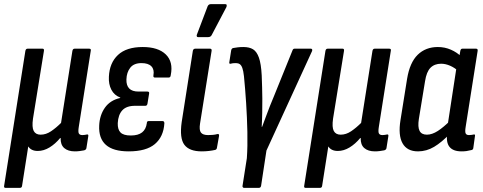

<svg xmlns="http://www.w3.org/2000/svg" viewBox="-26 -726 2344 931"><path d="M1 185Q-8 185 -6 175L97 -479Q99 -490 108 -490H180Q189 -490 187 -479L134 -151Q128 -109 137.5 -91Q147 -73 171 -73Q197 -73 221.5 -89.5Q246 -106 270 -130L325 -479Q327 -490 336 -490H406Q417 -490 414 -479L356 -111Q352 -86 356.5 -78.5Q361 -71 374 -71Q379 -71 385.5 -72Q392 -73 396 -74Q404 -75 402 -65L393 -8Q392 0 382 3Q371 5 360 6.5Q349 8 337 8Q304 8 285.5 -8Q267 -24 268 -57H266Q242 -28 214 -11Q186 6 157 6Q141 6 129.5 0.5Q118 -5 111 -16L81 175Q80 185 70 185Z M598 8Q523 8 487.5 -23.5Q452 -55 455 -117Q457 -167 482.5 -203.5Q508 -240 557 -251V-253Q528 -264 514 -291Q500 -318 502 -354Q505 -421 546 -459.5Q587 -498 666 -498Q741 -498 778 -462Q815 -426 802 -362Q801 -350 792 -350H725Q716 -350 718 -361Q723 -389 708 -404.5Q693 -420 660 -420Q623 -420 605.5 -397.5Q588 -375 587 -341Q586 -312 600.5 -297Q615 -282 646 -282H689Q699 -282 697 -272L689 -223Q687 -213 679 -213H629Q587 -213 567 -191Q547 -169 545 -129Q544 -98 558.5 -83.5Q573 -69 608 -69Q644 -69 663 -84Q682 -99 686 -129Q686 -139 695 -139H762Q771 -139 771 -128Q767 -63 725 -27.5Q683 8 598 8Z M952 8Q892 8 868 -24Q844 -56 855 -134L909 -479Q911 -490 921 -490H992Q1002 -490 1000 -479L944 -127Q939 -95 948.5 -83Q958 -71 983 -71Q994 -71 1006 -72Q1018 -73 1028 -76Q1038 -78 1036 -66L1026 -10Q1025 -1 1017 1Q1004 4 987 6Q970 8 952 8ZM934 -546Q929 -546 928 -550.5Q927 -555 929 -559L981 -696Q984 -702 988 -704Q992 -706 998 -706H1066Q1072 -706 1073 -702Q1074 -698 1072 -692L1001 -557Q996 -546 983 -546Z M1157 185Q1154 185 1151.5 182Q1149 179 1150 175L1171 41Q1175 -17 1173.5 -86.5Q1172 -156 1167.5 -226Q1163 -296 1157 -356Q1154 -383 1149 -396.5Q1144 -410 1136.5 -415Q1129 -420 1118 -420Q1112 -420 1105.5 -419.5Q1099 -419 1093 -417Q1084 -415 1086 -425L1095 -482Q1097 -491 1104 -493Q1114 -495 1127 -496.5Q1140 -498 1154 -498Q1183 -498 1201 -487Q1219 -476 1229.5 -446.5Q1240 -417 1243 -361Q1244 -330 1245 -302Q1246 -274 1246 -247Q1246 -215 1245.5 -180Q1245 -145 1243 -111H1245Q1254 -134 1263 -159.5Q1272 -185 1282.5 -211Q1293 -237 1303 -261L1392 -481Q1395 -490 1402 -490H1481Q1486 -490 1487.5 -486.5Q1489 -483 1487 -478L1266 4L1240 175Q1238 185 1229 185Z M1456 185Q1447 185 1449 175L1552 -479Q1554 -490 1563 -490H1635Q1644 -490 1642 -479L1589 -151Q1583 -109 1592.5 -91Q1602 -73 1626 -73Q1652 -73 1676.5 -89.5Q1701 -106 1725 -130L1780 -479Q1782 -490 1791 -490H1861Q1872 -490 1869 -479L1811 -111Q1807 -86 1811.5 -78.5Q1816 -71 1829 -71Q1834 -71 1840.5 -72Q1847 -73 1851 -74Q1859 -75 1857 -65L1848 -8Q1847 0 1837 3Q1826 5 1815 6.5Q1804 8 1792 8Q1759 8 1740.5 -8Q1722 -24 1723 -57H1721Q1697 -28 1669 -11Q1641 6 1612 6Q1596 6 1584.5 0.5Q1573 -5 1566 -16L1536 175Q1535 185 1525 185Z M2001 8Q1948 8 1926 -31Q1904 -70 1916 -144L1948 -344Q1961 -423 1999.5 -460.5Q2038 -498 2097 -498Q2131 -498 2160.5 -485Q2190 -472 2210 -452L2197 -381Q2178 -398 2156 -407.5Q2134 -417 2113 -417Q2081 -417 2061.5 -397.5Q2042 -378 2035 -332L2005 -149Q1999 -110 2008.5 -91.5Q2018 -73 2044 -73Q2069 -73 2097 -91Q2125 -109 2160 -144L2157 -79Q2116 -36 2079 -14Q2042 8 2001 8ZM2212 8Q2171 8 2153.5 -14Q2136 -36 2143 -81L2146 -101L2144 -115L2189 -409L2199 -438L2206 -479Q2208 -490 2216 -490H2282Q2292 -490 2290 -479L2232 -111Q2228 -87 2232 -79Q2236 -71 2248 -71Q2255 -71 2261 -72Q2267 -73 2272 -74Q2279 -75 2277 -66L2269 -8Q2268 1 2258 2Q2247 5 2236 6.5Q2225 8 2212 8Z"/></svg>

Font: Sofia Sans Condensed SemiBold
Style: Italic
Weight: 600
Italic angle: -9°
Version: Version 4.100